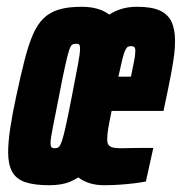

<svg xmlns="http://www.w3.org/2000/svg" viewBox="-20 -538 536 566"><path d="M125 8Q81 8 54.5 -1Q28 -10 16 -31.5Q4 -53 4 -89Q4 -118 10 -159Q16 -200 28 -255Q41 -316 52.5 -361Q64 -406 77 -436Q90 -466 108.5 -484Q127 -502 154 -510Q181 -518 220 -518Q247 -518 267.5 -512Q288 -506 302 -495Q319 -506 339 -512Q359 -518 384 -518Q427 -518 451 -507Q475 -496 485.5 -474Q496 -452 496 -417Q496 -398 493.5 -377Q491 -356 484 -318.5Q477 -281 462 -211H309Q302 -177 299 -159Q296 -141 296 -127Q296 -115 301 -109.5Q306 -104 315.5 -102.5Q325 -101 337 -101Q345 -101 362.5 -101.5Q380 -102 399.5 -102Q419 -102 432 -102L410 -3Q395 0 374.5 2.5Q354 5 331.5 6.5Q309 8 288 8Q263 8 244 2Q225 -4 211 -15Q200 -8 187 -2.5Q174 3 158.5 5.5Q143 8 125 8ZM141 -101Q148 -101 152.5 -104Q157 -107 162 -121Q167 -135 174 -166.5Q181 -198 192 -255Q204 -317 210 -349Q216 -381 216 -394Q216 -402 214.5 -405Q213 -408 210.5 -408.5Q208 -409 204 -409Q197 -409 192.5 -406Q188 -403 183.5 -389Q179 -375 172 -343.5Q165 -312 154 -255Q142 -193 135.5 -161Q129 -129 129 -116Q129 -109 130.5 -106Q132 -103 135 -102Q138 -101 141 -101ZM329 -312H366Q371 -337 374 -351.5Q377 -366 378 -374.5Q379 -383 379 -388Q379 -394 377.5 -397Q376 -400 373 -401Q370 -402 366 -402Q361 -402 357 -400Q353 -398 349 -389.5Q345 -381 340.5 -362.5Q336 -344 329 -312Z"/></svg>

Font: Saira UltraCondensed Black
Style: Italic
Weight: 900
Width: 1
Italic angle: -12°
Designer: Hector Gatti with collaboration of the Omnibus-Type team
Foundry: Omnibus-Type
Version: Version 1.101